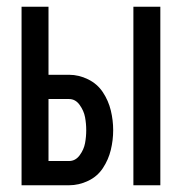

<svg xmlns="http://www.w3.org/2000/svg" viewBox="-20 -550 540 570"><path d="M44 0V-530H124V-328H185Q214 -328 241.5 -314.5Q269 -301 285.5 -276Q302 -251 309 -222Q316 -193 316 -163.5Q316 -134 309 -105Q302 -76 285.5 -51Q269 -26 241.5 -13Q214 0 185 0ZM376 0V-530H456V0ZM124 -72H185Q204 -72 216.5 -89Q229 -106 232.5 -125Q236 -144 236 -163.5Q236 -183 232.5 -202Q229 -221 216.5 -238.5Q204 -256 185 -256H124Z"/></svg>

Font: Iosevka SS08
Style: Regular
Weight: 400
Monospace: yes
Designer: Belleve Invis
Foundry: Belleve Invis
Version: 2.1.0; ttfautohint (v1.8.2)